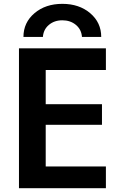

<svg xmlns="http://www.w3.org/2000/svg" viewBox="-20 -983 642 1003"><path d="M508.8 -790H408.2Q405.3 -829.1 376.5 -853Q347.7 -877 305.7 -877Q263.7 -877 235.4 -853Q207 -829.1 204.1 -790H102.5Q102.5 -865.2 160.2 -914.1Q217.8 -962.9 305.7 -962.9Q393.6 -962.9 451.2 -914.1Q508.8 -865.2 508.8 -790ZM512.7 -331.1H218.8V-113.3H533.2V0H79.1V-730.5H533.2V-617.2H218.8V-438.5H512.7Z"/></svg>

Font: Mgen+ 1c bold
Style: Bold
Weight: 700
Designer: [Source Han Sans]
Ryoko NISHIZUKA  (kana & ideographs); Paul D. Hunt (Latin, Greek & Cyrillic); Wenlong ZHANG  (bopomofo
Version: Version 1.059.20150602